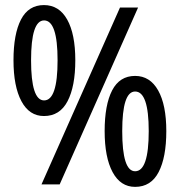

<svg xmlns="http://www.w3.org/2000/svg" viewBox="-20 -727 708 757"><path d="M153.3 -707Q212.9 -707 244.9 -649.9Q276.9 -592.8 276.9 -489.3Q276.9 -386.2 246.3 -327.9Q215.8 -269.5 153.3 -269.5Q95.7 -269.5 64.5 -327.9Q33.2 -386.2 33.2 -489.3Q33.2 -592.8 62.7 -649.9Q92.3 -707 153.3 -707ZM453.1 -697.3H524.4L215.3 0H143.6ZM153.8 -646.5Q102.5 -646.5 102.5 -489.3Q102.5 -331.1 153.8 -331.1Q207 -331.1 207 -489.3Q207 -646.5 153.8 -646.5ZM512.7 -427.7Q571.3 -427.7 603.5 -370.6Q635.7 -313.5 635.7 -210Q635.7 -106.9 605.5 -48.6Q575.2 9.8 512.7 9.8Q455.1 9.8 423.8 -48.6Q392.6 -106.9 392.6 -210Q392.6 -313.5 422.1 -370.6Q451.7 -427.7 512.7 -427.7ZM512.7 -366.2Q461.9 -366.2 461.9 -210Q461.9 -51.8 512.7 -51.8Q566.4 -51.8 566.4 -210Q566.4 -366.2 512.7 -366.2Z"/></svg>

Font: Lunasima
Style: Regular
Weight: 400
Designer: The DocRepair Project, Monotype Design Team
Foundry: Google
Version: Version 2.009